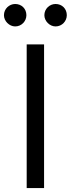

<svg xmlns="http://www.w3.org/2000/svg" viewBox="-47 -952 358 972"><path d="M176.1 -727.3H88.1V0H176.1ZM29.8 -818.2C62.5 -818.2 86.6 -845.2 86.6 -875C86.6 -907.7 62.5 -931.8 29.8 -931.8C0 -931.8 -27 -907.7 -27 -875C-27 -845.2 0 -818.2 29.8 -818.2ZM234.4 -818.2C267 -818.2 291.2 -845.2 291.2 -875C291.2 -907.7 267 -931.8 234.4 -931.8C204.5 -931.8 177.6 -907.7 177.6 -875C177.6 -845.2 204.5 -818.2 234.4 -818.2Z"/></svg>

Font: Karasuma Gothic
Style: Regular
Weight: 400
Designer: Rasmus Andersson, Ryoko Nishizuka
Foundry: Genbu
Version: Version 1.00